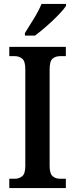

<svg xmlns="http://www.w3.org/2000/svg" viewBox="-20 -951 379 971"><path d="M27 0V-47H55Q76 -47 92 -59.5Q108 -72 108 -112V-601Q108 -642 92 -654.5Q76 -667 55 -667H27V-714H313V-667H284Q261 -667 246 -654.5Q231 -642 231 -600V-112Q231 -73 246 -60Q261 -47 284 -47H313V0ZM106 -784Q127 -817 151.5 -857Q176 -897 190 -931H314V-921Q303 -904 276 -876Q249 -848 216.5 -819.5Q184 -791 157 -771H106Z"/></svg>

Font: Noto Serif Thai Condensed SemiBold
Style: Regular
Weight: 600
Width: 3
Designer: Monotype Design Team
Foundry: Monotype Imaging Inc.
Version: Version 2.002; ttfautohint (v1.8.4.7-5d5b)